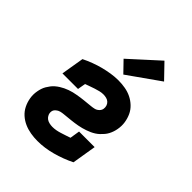

<svg xmlns="http://www.w3.org/2000/svg" viewBox="-223 -914 1046 1046"><g transform="rotate(45 300.0 -391.5)"><path d="M248 8Q221 8 194.5 3.5Q168 -1 144.5 -11.5Q121 -22 102 -39Q83 -56 71.5 -79Q60 -102 55.5 -128.5Q51 -155 56 -182Q58 -194 62 -206.5Q66 -219 72.5 -230Q79 -241 87 -251.5Q95 -262 105 -270.5Q115 -279 126 -286Q137 -293 148.5 -298.5Q160 -304 172.5 -308.5Q185 -313 197 -316Q209 -319 221.5 -321Q234 -323 246 -325Q258 -327 270.5 -328Q283 -329 295.5 -330.5Q308 -332 320 -333Q332 -334 344.5 -337Q357 -340 367 -349.5Q377 -359 379 -371Q381 -383 377.5 -394Q374 -405 366 -412.5Q358 -420 346.5 -423Q335 -426 323 -426Q309 -426 295 -422.5Q281 -419 267 -414.5Q253 -410 239.5 -405Q226 -400 212 -395L204 -349H84L106 -481Q132 -494 160 -504.5Q188 -515 215 -522Q242 -529 270.5 -533.5Q299 -538 326 -538Q353 -538 379 -533.5Q405 -529 427.5 -518Q450 -507 468.5 -489.5Q487 -472 497.5 -449.5Q508 -427 512 -401Q516 -375 511 -348Q509 -336 505 -324Q501 -312 495 -300.5Q489 -289 480.5 -279Q472 -269 462.5 -260Q453 -251 442 -244Q431 -237 419 -231.5Q407 -226 395 -222Q383 -218 370.5 -214.5Q358 -211 346 -209Q334 -207 321.5 -205Q309 -203 297 -202Q285 -201 272.5 -199.5Q260 -198 247.5 -197Q235 -196 223 -193Q211 -190 200.5 -181Q190 -172 188 -160Q186 -147 191 -135.5Q196 -124 205 -117Q214 -110 226.5 -107Q239 -104 251 -104Q265 -104 279 -106.5Q293 -109 307 -113.5Q321 -118 335 -122.5Q349 -127 363 -132L372 -189H492L469 -49Q443 -36 415 -25.5Q387 -15 359.5 -7.5Q332 0 304 4Q276 8 248 8ZM323 -579 263 -641 428 -791 507 -709Z"/></g></svg>

Font: Iosevka Slab Heavy Extended
Style: Italic
Weight: 900
Width: 7
Italic angle: -9°
Monospace: yes
Designer: Belleve Invis
Foundry: Belleve Invis
Version: Version 11.1.0; ttfautohint (v1.8.3)